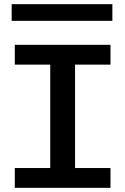

<svg xmlns="http://www.w3.org/2000/svg" viewBox="-20 -901 600 921"><path d="M221 -56V-630H340V-56ZM51 0V-95H510V0ZM51 -591V-686H510V-591ZM519 -881V-801H36V-881Z"/></svg>

Font: BioRhyme SemiExpanded Medium
Style: Regular
Weight: 500
Width: 6
Designer: Aoife Mooney
Foundry: Aoife Mooney Type
Version: Version 1.600;gftools[0.9.33]